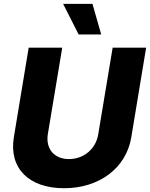

<svg xmlns="http://www.w3.org/2000/svg" viewBox="-20 -977 786 1006"><path d="M392 -796.5H510.3L464.5 -956.7H310.7ZM570.3 -727.3 494.7 -273.4C483 -198.2 420.1 -143.5 341.3 -143.5C263.1 -143.5 218.8 -198.2 230.5 -273.4L306.1 -727.3H130.3L52.6 -258.2C25.9 -95.5 131 9.2 315.7 9.2C499.3 9.2 641.3 -95.5 668 -258.2L745.7 -727.3Z"/></svg>

Font: TID UI Extra Bold
Style: Italic
Weight: 800
Italic angle: -9.39999°
Designer: The TID Project Authors
Foundry: Bakken & Bæck
Version: Version 1.001;hotconv 1.0.109;makeotfexe 2.5.65596